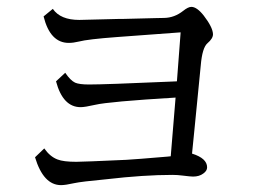

<svg xmlns="http://www.w3.org/2000/svg" viewBox="-20 -560 780 559"><path d="M133.8 -534.2Q155.8 -502 210.9 -502L327.1 -504.9H338.4Q355 -504.9 433.1 -507.3Q450.7 -507.8 458 -507.8Q487.8 -508.3 513.2 -528.3Q527.8 -540 537.1 -540Q553.2 -540 573.2 -514.6Q599.1 -481 600.1 -460.9Q600.6 -448.2 584 -434.1Q568.8 -420.9 564.5 -369.6Q561.5 -336.4 545.9 -180.7Q543.5 -156.2 539.1 -112.8Q583 -99.1 583 -72.8Q583 -62.5 571.8 -54.7Q560.1 -45.9 542 -45.9Q534.7 -45.9 511.7 -48.8Q496.6 -50.8 481.9 -50.8Q398.9 -50.8 289.6 -38.1Q216.3 -31.2 196.8 -26.9Q170.4 -21 157.7 -21Q106.4 -21 82 -102.1L108.9 -127.9Q125.5 -104 147.5 -95.7Q164.6 -88.9 202.1 -88.9Q221.7 -88.9 348.1 -94.7Q375.5 -96.2 467.3 -104L477.1 -105L491.2 -275.9Q296.9 -264.2 257.3 -254.9Q227.1 -248 214.8 -248Q163.1 -248 143.1 -323.2L169.9 -348.1Q185.1 -325.7 198.7 -319.3Q210.9 -314 239.3 -314Q286.1 -314 474.1 -322.3L495.1 -323.2L505.9 -465.8Q456.1 -461.9 320.3 -452.1Q235.4 -445.8 209.5 -439Q193.4 -435.1 180.2 -435.1Q126 -435.1 106.9 -512.2Z"/></svg>

Font: BIZ UDPMincho
Style: Regular
Weight: 400
Designer: TypeBank Co., Ltd.
Foundry: Morisawa Inc.
Version: Version 1.06